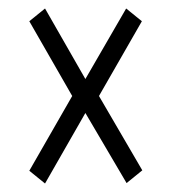

<svg xmlns="http://www.w3.org/2000/svg" viewBox="-20 -525 404 452"><path d="M86 -93 49 -123 150 -299 49 -475 86 -505 181 -339 277 -505 314 -475 213 -299 315 -124 278 -94 181 -259Z"/></svg>

Font: Georama ExtraCondensed Light
Style: Regular
Weight: 300
Width: 2
Designer: Jean-Baptiste Levee
Foundry: Production Type
Version: Version 1.000